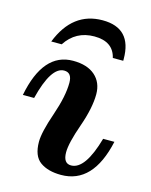

<svg xmlns="http://www.w3.org/2000/svg" viewBox="-119 -783 684 868"><g transform="rotate(15 222.5 -349.0)"><path d="M180.2 -399.4Q180.2 -446.8 143.6 -446.8Q82.5 -446.8 43.9 -292H-8.8Q31.7 -500 171.4 -500Q237.8 -500 274.4 -467.8Q311 -435.5 311 -380.4Q311 -316.9 279.1 -226.3Q247.1 -135.7 247.1 -92.8Q247.1 -40.5 283.7 -40.5Q349.6 -40.5 393.1 -194.3H445.8Q400.4 12.7 251 12.7Q189.5 12.7 152.8 -13.7Q116.2 -40 116.2 -106.9Q116.2 -151.4 148.2 -244.1Q180.2 -336.9 180.2 -399.4ZM389.6 -558.6H340.8Q323.7 -631.3 235.8 -631.3Q148.9 -631.3 101.6 -558.6H52.7Q112.8 -711.4 252.9 -711.4Q389.6 -711.4 389.6 -566.9Z"/></g></svg>

Font: Munson
Style: Bold Italic
Weight: 700
Italic angle: -12°
Designer: Paul James MIller
Foundry: High-Logic / Made with FontCreator
Version: Version 2.10;May 5, 2019;FontCreator 11.5.0.2430 64-bit